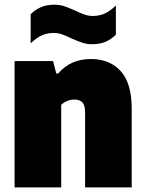

<svg xmlns="http://www.w3.org/2000/svg" viewBox="-20 -816 634 836"><path d="M43.5 -550H211L225 -496H233.5Q286.5 -559 376.5 -559Q457.5 -559 505.5 -506.5Q553.5 -454 553.5 -341.5V0H350.5V-327Q350.5 -357.5 338.8 -370Q327 -382.5 304.5 -382.5Q287.5 -382.5 272.2 -376.2Q257 -370 246.5 -359.5V0H43.5ZM289.5 -649.5Q266 -661 248.8 -666.8Q231.5 -672.5 214.5 -672.5Q185.5 -672.5 161.8 -661.8Q138 -651 113.5 -627V-754Q135 -775.5 159.8 -785.5Q184.5 -795.5 217.5 -795.5Q240 -795.5 259.5 -789Q279 -782.5 308.5 -769.5Q332 -758 349.2 -752.2Q366.5 -746.5 383.5 -746.5Q412.5 -746.5 436.2 -757.2Q460 -768 484.5 -792V-665Q463 -643.5 438.2 -633.5Q413.5 -623.5 380.5 -623.5Q358 -623.5 338.5 -630Q319 -636.5 289.5 -649.5Z"/></svg>

Font: Encode Sans Semi Condensed Black
Style: Regular
Weight: 900
Width: 4
Designer: Multiple Designers
Foundry: Impallari Type
Version: Version 2.000